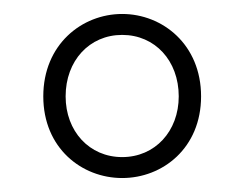

<svg xmlns="http://www.w3.org/2000/svg" viewBox="-20 -704 350 275"><path d="M155 -449C213 -449 268 -492 268 -566C268 -640 213 -684 155 -684C97 -684 42 -640 42 -566C42 -492 97 -449 155 -449ZM155 -479C108 -479 74 -516 74 -566C74 -617 108 -654 155 -654C202 -654 236 -617 236 -566C236 -516 202 -479 155 -479Z"/></svg>

Font: Source Sans Pro Light
Style: Regular
Weight: 300
Designer: Paul D. Hunt
Foundry: Adobe Systems Incorporated
Version: Version 3.006;hotconv 1.0.111;makeotfexe 2.5.65597